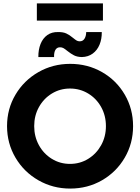

<svg xmlns="http://www.w3.org/2000/svg" viewBox="-20 -1104 826 1132"><path d="M21.5 -360.4Q21.5 -461.9 71.3 -545.9Q121.1 -629.9 206.3 -678.7Q291.5 -727.5 393.6 -727.5Q496.6 -727.5 581.5 -679Q666.5 -630.4 715.6 -546.1Q764.6 -461.9 764.6 -360.4Q764.6 -258.3 715.3 -174.1Q666 -89.8 581.3 -41Q496.6 7.8 393.6 7.8Q292 7.8 206.5 -41Q121.1 -89.8 71.3 -174.3Q21.5 -258.8 21.5 -360.4ZM604.5 -360.4Q604.5 -422.4 576.4 -472.9Q548.3 -523.4 499.8 -552.7Q451.2 -582 392.6 -582Q334.5 -582 286.1 -552.7Q237.8 -523.4 209.7 -472.9Q181.6 -422.4 181.6 -360.4Q181.6 -298.8 209.5 -248Q237.3 -197.3 285.6 -167.5Q334 -137.7 392.6 -137.7Q451.7 -137.7 500 -167.5Q548.3 -197.3 576.4 -248Q604.5 -298.8 604.5 -360.4ZM322.3 -915Q352.1 -915.5 371.3 -906.5Q390.6 -897.5 410.2 -880.9Q424.8 -869.1 432.4 -864.7Q439.9 -860.4 450.2 -860.4Q468.3 -860.4 478 -875.5Q487.8 -890.6 488.3 -915H580.1Q580.6 -873.5 566.9 -840.6Q553.2 -807.6 526.6 -788.1Q500 -768.6 462.9 -767.6Q435.1 -768.1 416.5 -777.6Q397.9 -787.1 377 -803.7Q362.8 -815.4 354 -820.3Q345.2 -825.2 334 -825.2Q315.9 -825.2 306.9 -810.3Q297.9 -795.4 298.8 -767.6H206.1Q205.6 -811 219.2 -845Q232.9 -878.9 259.3 -897.5Q285.6 -916 322.3 -915ZM197.3 -1084H586.9V-982.4H197.3Z"/></svg>

Font: Reddit Sans Vanilla ExtraBold
Style: Regular
Weight: 800
Designer: Stephen Hutchings
Foundry: Reddit
Version: Version 1.013